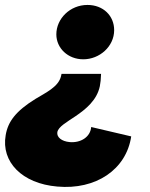

<svg xmlns="http://www.w3.org/2000/svg" viewBox="-35 -556 606 777"><path d="M374 -257H214L212 -248C202 -204 148 -180 109 -156C28 -106 -3 -63 -12 -9C-31 99 54 187 197 199C352 213 476 131 496 -4L334 -42C331 -2 292 23 247 19C214 16 194 -1 197 -21C201 -43 234 -61 271 -86C312 -114 357 -150 369 -207C372 -222 373 -234 374 -257ZM319 -536C248 -536 193 -480 193 -417C193 -361 240 -316 302 -316C368 -316 427 -368 427 -434C427 -492 383 -536 319 -536Z"/></svg>

Font: Fixel Display Black
Style: Italic
Weight: 900
Italic angle: -10°
Designer: AlfaBravo + MacPaw
Foundry: Kyrylo Tkachov, Marchela Mozhyna, Serhii Makarenko, Maria Weinstein, Zakhar Kryvoshyya
Version: Version 1.210;Glyphs 3.2 (3217)